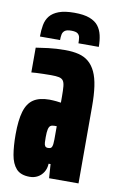

<svg xmlns="http://www.w3.org/2000/svg" viewBox="-80 -718 479 771"><g transform="rotate(10 159.5 -332.0)"><path d="M97 8Q60 8 42 -12Q24 -32 18 -67.5Q12 -103 12 -150Q12 -208 22.5 -243.5Q33 -279 57 -295Q81 -311 122 -311Q129 -311 136 -310.5Q143 -310 149.5 -309.5Q156 -309 161 -308Q166 -307 169 -307V-332Q169 -358 167.5 -373.5Q166 -389 160.5 -396.5Q155 -404 143.5 -406.5Q132 -409 111 -409Q94 -409 78.5 -408.5Q63 -408 51 -407.5Q39 -407 31 -406V-507Q49 -510 81 -514Q113 -518 150 -518Q181 -518 205 -512Q229 -506 246 -491.5Q263 -477 274 -453.5Q285 -430 290 -395.5Q295 -361 295 -314V0H175L171 -57H163Q162 -37 153 -22.5Q144 -8 129.5 0Q115 8 97 8ZM149 -119Q155 -119 159 -120.5Q163 -122 165 -126.5Q167 -131 168 -138Q169 -146 169 -157Q169 -168 169 -184V-211H159Q149 -211 143.5 -207Q138 -203 135.5 -192Q133 -181 133 -160Q133 -148 133.5 -138.5Q134 -129 137.5 -124Q141 -119 149 -119ZM160 -672Q199 -672 222.5 -663Q246 -654 258 -638.5Q270 -623 275 -601.5Q280 -580 280 -554H197Q197 -567 195.5 -577Q194 -587 186.5 -593Q179 -599 160 -599Q142 -599 134 -593Q126 -587 124 -577Q122 -567 122 -554H40Q40 -580 44 -601.5Q48 -623 60.5 -638.5Q73 -654 97 -663Q121 -672 160 -672Z"/></g></svg>

Font: Saira UltraCondensed Black
Style: Regular
Weight: 900
Width: 1
Designer: Hector Gatti with collaboration of the Omnibus-Type team
Foundry: Omnibus-Type
Version: Version 1.101